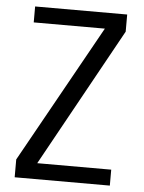

<svg xmlns="http://www.w3.org/2000/svg" viewBox="-52 -762 604 804"><g transform="rotate(5 250.0 -360.0)"><path d="M129 -67H440V0H40V-75L362 -653H63V-720H450V-648Z"/></g></svg>

Font: Carrois Gothic SC
Style: Regular
Weight: 400
Designer: Ralph du Carrois
Foundry: Ralph du Carrois
Version: Version 1.002